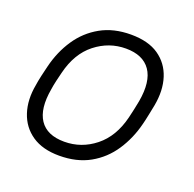

<svg xmlns="http://www.w3.org/2000/svg" viewBox="-101 -634 758 749"><g transform="rotate(20 278.0 -260.0)"><path d="M218 10Q149 10 105 -20Q61 -50 44 -102Q27 -154 39 -218Q41 -233 47 -260Q53 -287 57 -302Q73 -367 107.5 -418.5Q142 -470 195.5 -500Q249 -530 321 -530Q393 -530 436.5 -500Q480 -470 496.5 -418.5Q513 -367 501 -302Q498 -287 492.5 -260Q487 -233 483 -218Q467 -154 432.5 -102Q398 -50 344.5 -20Q291 10 218 10ZM218 -48Q289 -48 345.5 -93Q402 -138 423 -223Q427 -238 431.5 -260Q436 -282 439 -297Q454 -383 423 -427.5Q392 -472 321 -472Q251 -472 194.5 -427.5Q138 -383 117 -297Q113 -282 108 -260Q103 -238 101 -223Q86 -138 116 -93Q146 -48 218 -48Z"/></g></svg>

Font: Rubik Light
Style: Italic
Weight: 300
Italic angle: -12°
Designer: Hubert and Fischer
Foundry: Hubert and Fischer
Version: Version 2.300;gftools[0.9.30]